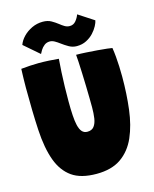

<svg xmlns="http://www.w3.org/2000/svg" viewBox="-131 -979 869 1081"><g transform="rotate(-15 303.0 -439.0)"><path d="M296.5 13.5Q205.5 13.5 153.5 -23.2Q101.5 -60 75.5 -130Q48.5 -203 42.5 -310.8Q36.5 -418.5 36.5 -557.5Q36.5 -570.5 36.8 -583.5Q37 -596.5 37.2 -610.2Q37.5 -624 38 -638.2Q38.5 -652.5 39 -667.5Q65 -670 91.2 -671.8Q117.5 -673.5 141 -673.5Q171.5 -673.5 202.2 -671.8Q233 -670 258 -667.5Q255 -632 252.8 -591.2Q250.5 -550.5 249.5 -507.5Q248.5 -464.5 248.5 -422Q248.5 -375 250.8 -340Q253 -305 258.5 -281.5Q265 -254.5 276.8 -241.8Q288.5 -229 307.5 -229Q333.5 -229 346.5 -246Q359.5 -263 363.8 -291.5Q368 -320 368 -355Q368 -373.5 367.5 -406.2Q367 -439 366 -478.2Q365 -517.5 363.5 -555.2Q362 -593 360.5 -622.2Q359 -651.5 357.5 -664Q382 -664 415 -662Q448 -660 480.2 -657.5Q512.5 -655 536 -652.2Q559.5 -649.5 565 -648Q569 -623 571.5 -595.2Q574 -567.5 575.2 -538.2Q576.5 -509 576.5 -478.5Q576.5 -377.5 565.5 -288.5Q554.5 -199.5 524.8 -131.5Q495 -63.5 439.8 -25Q384.5 13.5 296.5 13.5ZM79.5 -796Q88 -820.5 109.2 -842.5Q130.5 -864.5 160.2 -878.5Q190 -892.5 224 -892.5Q252.5 -892.5 272.8 -881Q293 -869.5 309.5 -856.5Q323 -845.5 336.5 -837.5Q350 -829.5 365.5 -829.5Q387.5 -829.5 401.5 -846.5Q415.5 -863.5 422 -882.5L512.5 -823.5Q510.5 -811 500.5 -792Q490.5 -773 473.2 -754.2Q456 -735.5 431.2 -722.8Q406.5 -710 375 -710Q350.5 -710 329.5 -722Q308.5 -734 290.5 -747.5Q275.5 -759 261.2 -767Q247 -775 233.5 -775Q214.5 -775 201 -764.2Q187.5 -753.5 179.5 -740.2Q171.5 -727 168 -719.5Z"/></g></svg>

Font: Grandstander Thin Black
Style: Regular
Weight: 900
Version: Version 1.200